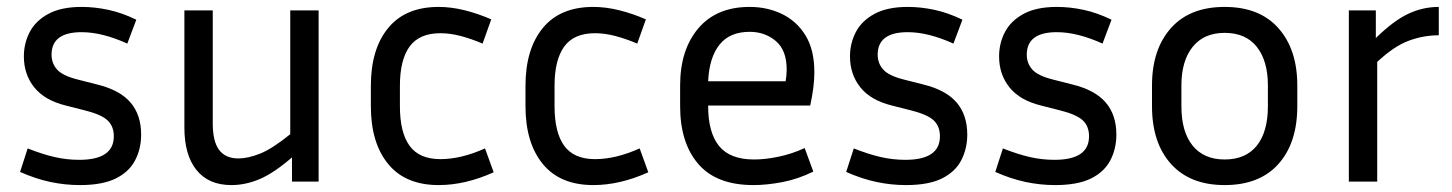

<svg xmlns="http://www.w3.org/2000/svg" viewBox="-20 -525 4198 555"><path d="M209 -63Q309 -63 309 -131Q309 -160 291 -177Q273 -194 225 -206L170 -220Q109 -235 79 -272.5Q49 -310 49 -362Q49 -400 66 -432.5Q83 -465 120 -485Q157 -505 216 -505Q254 -505 293.5 -496.5Q333 -488 374 -468L348 -399Q275 -432 216 -432Q129 -432 129 -367Q129 -342 145 -324Q161 -306 205 -295L260 -281Q326 -265 357 -229Q388 -193 388 -136Q388 -95 370.5 -61.5Q353 -28 314.5 -9Q276 10 211 10Q168 10 125.5 1Q83 -8 38 -28L60 -96Q103 -79 138 -71Q173 -63 209 -63Z M824 0V-70Q772 -25 731 -7.5Q690 10 649 10Q583 10 548 -33.5Q513 -77 513 -156V-495H595V-168Q595 -116 613.5 -91.5Q632 -67 669 -67Q697 -67 732 -81Q767 -95 819 -137V-495H901V0Z M1136 -277V-218Q1136 -142 1164 -103.5Q1192 -65 1253 -65Q1313 -65 1382 -96L1407 -27Q1325 10 1248 10Q1152 10 1102 -51Q1052 -112 1052 -218V-277Q1052 -383 1102 -444Q1152 -505 1248 -505Q1284 -505 1322.5 -495.5Q1361 -486 1400 -469L1375 -399Q1342 -413 1311.5 -421Q1281 -429 1253 -429Q1192 -429 1164 -390.5Q1136 -352 1136 -277Z M1583 -277V-218Q1583 -142 1611 -103.5Q1639 -65 1700 -65Q1760 -65 1829 -96L1854 -27Q1772 10 1695 10Q1599 10 1549 -51Q1499 -112 1499 -218V-277Q1499 -383 1549 -444Q1599 -505 1695 -505Q1731 -505 1769.5 -495.5Q1808 -486 1847 -469L1822 -399Q1789 -413 1758.5 -421Q1728 -429 1700 -429Q1639 -429 1611 -390.5Q1583 -352 1583 -277Z M2331 -29Q2286 -7 2241 1.5Q2196 10 2158 10Q2051 10 1998.5 -51Q1946 -112 1946 -218V-278Q1946 -381 1998.5 -443Q2051 -505 2147 -505Q2198 -505 2240.5 -484.5Q2283 -464 2308.5 -422.5Q2334 -381 2334 -316Q2334 -274 2322 -220H2027V-218Q2027 -142 2058.5 -103Q2090 -64 2160 -64Q2192 -64 2230.5 -72Q2269 -80 2306 -97ZM2147 -433Q2089 -433 2059.5 -395.5Q2030 -358 2027 -290H2251Q2254 -308 2254 -324Q2254 -380 2222.5 -406.5Q2191 -433 2147 -433Z M2597 -63Q2697 -63 2697 -131Q2697 -160 2679 -177Q2661 -194 2613 -206L2558 -220Q2497 -235 2467 -272.5Q2437 -310 2437 -362Q2437 -400 2454 -432.5Q2471 -465 2508 -485Q2545 -505 2604 -505Q2642 -505 2681.5 -496.5Q2721 -488 2762 -468L2736 -399Q2663 -432 2604 -432Q2517 -432 2517 -367Q2517 -342 2533 -324Q2549 -306 2593 -295L2648 -281Q2714 -265 2745 -229Q2776 -193 2776 -136Q2776 -95 2758.5 -61.5Q2741 -28 2702.5 -9Q2664 10 2599 10Q2556 10 2513.5 1Q2471 -8 2426 -28L2448 -96Q2491 -79 2526 -71Q2561 -63 2597 -63Z M3028 -63Q3128 -63 3128 -131Q3128 -160 3110 -177Q3092 -194 3044 -206L2989 -220Q2928 -235 2898 -272.5Q2868 -310 2868 -362Q2868 -400 2885 -432.5Q2902 -465 2939 -485Q2976 -505 3035 -505Q3073 -505 3112.5 -496.5Q3152 -488 3193 -468L3167 -399Q3094 -432 3035 -432Q2948 -432 2948 -367Q2948 -342 2964 -324Q2980 -306 3024 -295L3079 -281Q3145 -265 3176 -229Q3207 -193 3207 -136Q3207 -95 3189.5 -61.5Q3172 -28 3133.5 -9Q3095 10 3030 10Q2987 10 2944.5 1Q2902 -8 2857 -28L2879 -96Q2922 -79 2957 -71Q2992 -63 3028 -63Z M3730 -278V-218Q3730 -112 3675.5 -51Q3621 10 3520 10Q3420 10 3365 -51Q3310 -112 3310 -218V-278Q3310 -382 3364.5 -443.5Q3419 -505 3520 -505Q3621 -505 3675.5 -443.5Q3730 -382 3730 -278ZM3645 -278Q3645 -349 3613 -389.5Q3581 -430 3520 -430Q3460 -430 3427.5 -389.5Q3395 -349 3395 -278V-218Q3395 -144 3427.5 -104Q3460 -64 3520 -64Q3581 -64 3613 -104Q3645 -144 3645 -218Z M4139 -423Q4094 -423 4051.5 -407Q4009 -391 3961 -346V0H3879V-495H3957V-415Q4008 -465 4050.5 -485Q4093 -505 4139 -505Z"/></svg>

Font: Inria Sans
Style: Regular
Weight: 400
Designer: Black Foundry Team
Foundry: Black Foundry
Version: Version 1.2; ttfautohint (v1.8.3)